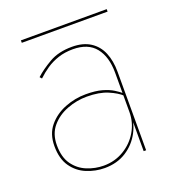

<svg xmlns="http://www.w3.org/2000/svg" viewBox="-110 -643 655 736"><g transform="rotate(-20 217.5 -275.0)"><path d="M50 -135Q50 -181 75.5 -211Q101 -241 140.5 -256Q180 -271 221 -271Q272 -271 306 -256.5Q340 -242 358 -225V-235Q348 -244 330.5 -255Q313 -266 286.5 -273.5Q260 -281 221 -281Q176 -281 134.5 -264.5Q93 -248 66.5 -216Q40 -184 40 -135Q40 -83 62.5 -51Q85 -19 120.5 -4.5Q156 10 193 10Q244 10 281.5 -14Q319 -38 339.5 -77Q360 -116 360 -160H355Q355 -117 333.5 -80.5Q312 -44 275 -22Q238 0 193 0Q158 0 125 -13.5Q92 -27 71 -56.5Q50 -86 50 -135ZM84 -395Q103 -413 124.5 -427.5Q146 -442 173 -451Q200 -460 233 -460Q295 -460 325 -422.5Q355 -385 355 -320V0H365V-320Q365 -365 351 -398.5Q337 -432 307.5 -451Q278 -470 233 -470Q178 -470 140 -448Q102 -426 77 -403ZM58 -550H408V-560H58Z"/></g></svg>

Font: Jost Thin
Style: Regular
Weight: 250
Version: Version 3.710